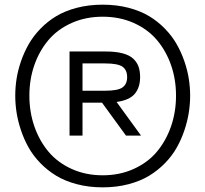

<svg xmlns="http://www.w3.org/2000/svg" viewBox="-20 -785 874 817"><path d="M526.9 -1.2Q476.1 12.2 417 12.2Q357.9 12.2 307.1 -1.2Q256.3 -14.6 219 -37.4Q181.6 -60.1 151.4 -91.3Q121.1 -122.6 101.6 -157.5Q82 -192.4 69.1 -231.2Q56.2 -270 50.5 -306.2Q44.9 -342.3 44.9 -377.9Q44.9 -413.6 50.5 -449.7Q56.2 -485.8 69.3 -524.2Q82.5 -562.5 102.3 -597.2Q122.1 -631.8 152.1 -662.8Q182.1 -693.8 219.5 -716.3Q256.8 -738.8 307.6 -752Q358.4 -765.1 417 -765.1Q475.6 -765.1 526.4 -752Q577.1 -738.8 614.5 -716.3Q651.9 -693.8 681.9 -662.8Q711.9 -631.8 731.7 -597.2Q751.5 -562.5 764.6 -524.2Q777.8 -485.8 783.4 -449.7Q789.1 -413.6 789.1 -377.9Q789.1 -342.3 783.4 -306.2Q777.8 -270 764.9 -231.2Q752 -192.4 732.4 -157.5Q712.9 -122.6 682.6 -91.3Q652.3 -60.1 615 -37.4Q577.6 -14.6 526.9 -1.2ZM284.9 -66.2Q344.7 -39.1 417 -39.1Q489.3 -39.1 549.1 -66.2Q608.9 -93.3 647.7 -139.6Q686.5 -186 707.8 -247.3Q729 -308.6 729 -377.9Q729 -447.3 707.8 -508.1Q686.5 -568.8 647.7 -614.7Q608.9 -660.6 549.1 -687.3Q489.3 -713.9 417 -713.9Q344.7 -713.9 284.9 -687.3Q225.1 -660.6 186.3 -614.7Q147.5 -568.8 126.2 -508.1Q105 -447.3 105 -377.9Q105 -308.6 126.2 -247.3Q147.5 -186 186.3 -139.6Q225.1 -93.3 284.9 -66.2ZM331.1 -348.1V-208H275.9V-565.9H429.2Q472.2 -565.9 501.7 -558.1Q531.2 -550.3 547.1 -535.2Q563 -520 569.6 -501.2Q576.2 -482.4 576.2 -457Q576.2 -413.1 553.7 -386Q531.2 -358.9 476.1 -351.1L580.1 -208H516.1L414.1 -348.1ZM331.1 -398.9H426.8Q481.9 -398.9 501.5 -413.1Q521 -427.2 521 -457Q521 -486.8 501.5 -501Q481.9 -515.1 426.8 -515.1H331.1Z"/></svg>

Font: Standard
Style: Regular
Weight: 400
Designer: Bryce Wilner
Version: Version 2.000;PS 2.0;hotconv 16.6.51;makeotf.lib2.5.65220 DE